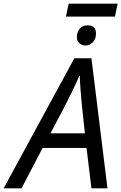

<svg xmlns="http://www.w3.org/2000/svg" viewBox="-77 -1034 666 1054"><path d="M-57 0 331 -714H425L513 0H425L398 -222H157L41 0ZM200 -302H389L373 -452Q369 -490 365.5 -536Q362 -582 361 -617H358Q342 -579 321 -535.5Q300 -492 277 -448ZM285 -943 300 -1014H569L554 -943ZM393 -784Q373 -784 359 -796.5Q345 -809 345 -831Q345 -857 360.5 -876Q376 -895 404 -895Q450 -895 450 -850Q450 -819 432 -801.5Q414 -784 393 -784Z"/></svg>

Font: Manna Sans
Style: Italic
Weight: 400
Italic angle: -12°
Designer: Monotype Design Team
Foundry: Monotype Imaging Inc.
Version: Version 2.001.1; ttfautohint (v1.8.2)